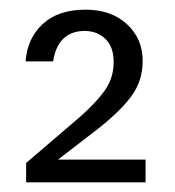

<svg xmlns="http://www.w3.org/2000/svg" viewBox="-20 -729 362 397"><path d="M281 -399V-352H34V-392L145 -487Q179 -517 197 -542.5Q215 -568 215 -601Q215 -632 198 -648.5Q181 -665 155 -665Q127 -665 110.5 -648.5Q94 -632 90 -602H33Q36 -649 68 -679Q100 -709 157 -709Q210 -709 242.5 -679Q275 -649 275 -603Q275 -563 253 -532Q231 -501 183 -463L100 -399Z"/></svg>

Font: Poppins-tnum Light
Style: Regular
Weight: 300
Designer: Ninad Kale (Devanagari), Jonny Pinhorn (Latin)
Foundry: Indian Type Foundry
Version: Version 4.004